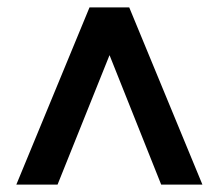

<svg xmlns="http://www.w3.org/2000/svg" viewBox="-20 -648 589 517"><path d="M24 -151 221 -628H328L525 -151H414L254 -552H296L135 -151Z"/></svg>

Font: Nunito Sans 10pt SemiCondensed ExtraBold
Style: Regular
Weight: 800
Width: 4
Designer: Vernon Adams
Foundry: Vernon Adams
Version: Version 3.101;gftools[0.9.27]